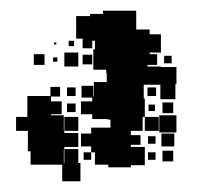

<svg xmlns="http://www.w3.org/2000/svg" viewBox="-20 -751 391 358"><path d="M280 -627V-626H309V-594H307V-566H279V-593H248V-567H250V-533H246V-507H224V-499H242V-481H224V-477H250V-443H224V-439H182V-444H157V-467H150V-478H131V-502H150V-513H186V-528H181V-529H152V-538H131V-562H152V-569H132V-591H154V-571H155V-598H179V-615H178V-621H154V-659H157V-675H152V-661H134V-679H122V-721H148V-725H172V-731H234V-696H259V-687H280V-653H259V-650H273V-630H255V-627ZM108 -675H118V-665H108ZM81 -672H85V-668H81ZM100 -653H126V-627H100ZM43 -650H63V-630H43ZM134 -631V-649H152V-631ZM286 -647H300V-633H286ZM79 -644H87V-636H79ZM100 -473H126V-447H130V-413H96V-444H37V-469H32V-507H10V-533H31V-572H74V-589H92V-571H75V-562H95V-538H75V-536H99V-507H100V-503H126V-477H100V-473H99V-447H100ZM105 -588H121V-572H105ZM255 -588H271V-572H255ZM283 -540V-560H303V-540ZM121 -542H105V-558H121ZM269 -556V-544H257V-556ZM309 -504H277V-536H309ZM100 -533H126V-507H100ZM276 -533V-507H250V-533ZM305 -478H281V-502H305ZM270 -483H256V-497H270ZM303 -450H283V-470H303ZM150 -453H136V-467H150ZM270 -453H256V-467H270Z"/></svg>

Font: Rubik-Storm
Style: Regular
Weight: 400
Designer: NaN (generative design), Hubert & Fischer (Rubik source font outlines)
Foundry: NaN, Hubert & Fischer
Version: Version 1.000